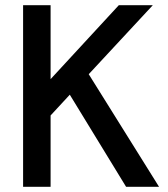

<svg xmlns="http://www.w3.org/2000/svg" viewBox="-20 -720 647 740"><path d="M569 -700 322 -434 593 0H466L249 -355L175 -275V0H69V-700H175V-415L438 -700Z"/></svg>

Font: Rethink Sans Medium
Style: Regular
Weight: 500
Designer: The Rethink Sans project authors (Hans Thiessen). DM Sans designed by Colophon Foundry.
Foundry: Rethink Communications LLC
Version: Version 1.001